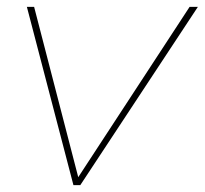

<svg xmlns="http://www.w3.org/2000/svg" viewBox="-20 -537 594 557"><path d="M193 0 58 -517H79L207 -23L530 -517H554L213 0Z"/></svg>

Font: Montserrat Thin
Style: Italic
Weight: 100
Italic angle: -11.3°
Designer: Julieta Ulanovsky
Foundry: Julieta Ulanovsky
Version: Version 9.000; ttfautohint (v1.8.4.7-5d5b)